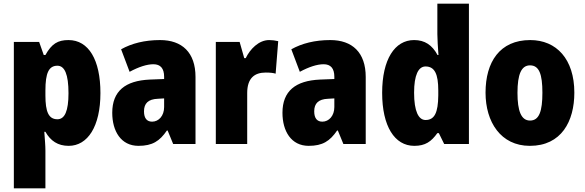

<svg xmlns="http://www.w3.org/2000/svg" viewBox="-20 -780 3167 1040"><path d="M351 -563C293 -563 260 -543 226 -482H217L192 -553H55V240H226V36C226 9 223 -23 220 -66H226C254 -17 293 10 352 10C455 10 524 -95 524 -276C524 -456 460 -563 351 -563ZM291 -424C330 -424 351 -378 351 -275C351 -179 331 -134 291 -134C243 -134 226 -175 226 -263V-290C226 -384 244 -424 291 -424Z M847 -563C764 -563 693 -545 636 -513L682 -391C732 -418 776 -432 811 -432C849 -432 869 -410 869 -364V-352L791 -349C659 -343 588 -287 588 -169C588 -70 635 10 730 10C806 10 845 -16 884 -73H888L918 0H1039V-363C1039 -496 966 -563 847 -563ZM835 -245 869 -247V-200C869 -153 840 -121 804 -121C776 -121 760 -139 760 -177C760 -220 783 -243 835 -245Z M1438 -563C1381 -563 1334 -513 1311 -465H1303L1278 -553H1149V0H1319V-276C1319 -357 1359 -387 1419 -387C1444 -387 1460 -385 1473 -381L1487 -557C1470 -561 1454 -563 1438 -563Z M1769 -563C1686 -563 1615 -545 1558 -513L1604 -391C1654 -418 1698 -432 1733 -432C1771 -432 1791 -410 1791 -364V-352L1713 -349C1581 -343 1510 -287 1510 -169C1510 -70 1557 10 1652 10C1728 10 1767 -16 1806 -73H1810L1840 0H1961V-363C1961 -496 1888 -563 1769 -563ZM1757 -245 1791 -247V-200C1791 -153 1762 -121 1726 -121C1698 -121 1682 -139 1682 -177C1682 -220 1705 -243 1757 -245Z M2224 10C2284 10 2316 -13 2349 -59H2357L2386 0H2520V-760H2349V-595C2349 -566 2352 -525 2355 -482H2350C2321 -536 2281 -563 2223 -563C2118 -563 2050 -458 2050 -277C2050 -97 2117 10 2224 10ZM2285 -130C2247 -130 2223 -177 2223 -278C2223 -373 2246 -420 2285 -420C2335 -420 2354 -378 2354 -290V-263C2353 -170 2334 -130 2285 -130Z M3091 -278C3091 -460 2994 -563 2852 -563C2687 -563 2610 -444 2610 -278C2610 -120 2692 10 2850 10C3021 10 3091 -123 3091 -278ZM2783 -277C2783 -378 2804 -426 2851 -426C2901 -426 2918 -377 2918 -278C2918 -178 2901 -127 2851 -127C2803 -127 2783 -179 2783 -277Z"/></svg>

Font: Noto Sans Armenian Condensed Black
Style: Regular
Weight: 900
Width: 3
Designer: Monotype Design Team
Foundry: Monotype Imaging Inc.
Version: Version 2.008